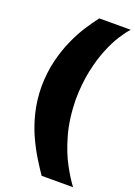

<svg xmlns="http://www.w3.org/2000/svg" viewBox="-168 -828 729 1033"><g transform="rotate(20 196.5 -311.0)"><path d="M211 140Q187 105 159 59.5Q131 14 105.5 -42Q80 -98 63.5 -165.5Q47 -233 46 -311Q47 -393 64 -462Q81 -531 106.5 -587.5Q132 -644 160.5 -687.5Q189 -731 213 -762H393Q373 -741 347.5 -701.5Q322 -662 298.5 -604.5Q275 -547 259.5 -473Q244 -399 243 -309Q245 -197 270 -109Q295 -21 329 41Q363 103 391 140Z"/></g></svg>

Font: Panamera Black
Style: Regular
Weight: 900
Designer: Bastien Sozeau
Foundry: NBR — Bastien Sozeau
Version: Version 3.002; ttfautohint (v1.8.4.7-5d5b);gftools[0.9.33]